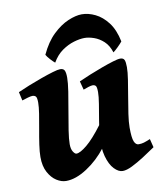

<svg xmlns="http://www.w3.org/2000/svg" viewBox="-79 -739 708 824"><g transform="rotate(-10 275.0 -326.5)"><path d="M537.1 -57.6Q511.7 -40 483.9 -22.2Q456.1 -4.4 431.4 7.8Q406.7 20 389.6 20Q371.6 20 353 0.7Q334.5 -18.6 324 -56.4Q313.5 -94.2 318.4 -149.9Q321.3 -178.7 327.4 -213.9Q333.5 -249 338.6 -281Q343.8 -313 343.8 -332Q343.8 -354.5 338.9 -359.6Q334 -364.7 325.7 -364.7Q319.3 -364.7 306.9 -360.8Q294.4 -356.9 284.7 -353L274.9 -390.6Q295.4 -399.9 323.2 -411.4Q351.1 -422.9 379.2 -433.1Q407.2 -443.4 429.7 -450.2Q452.1 -457 461.9 -457Q475.6 -457 480 -447.8Q484.4 -438.5 484.4 -416Q484.4 -394.5 479.2 -361.1Q474.1 -327.6 467.5 -289.8Q460.9 -252 455.8 -217Q450.7 -182.1 450.7 -158.2Q450.7 -113.8 457.5 -97.4Q464.4 -81.1 476.6 -81.1Q489.3 -81.1 499.8 -84.2Q510.3 -87.4 527.8 -94.7ZM324.7 -192.4 320.8 -92.3Q284.2 -44.4 234.9 -12.2Q185.5 20 143.1 20Q122.6 20 101.6 6.6Q80.6 -6.8 66.2 -33.7Q51.8 -60.5 51.8 -100.1Q51.8 -122.1 56.4 -153.8Q61 -185.5 67.4 -220Q73.7 -254.4 78.4 -284.2Q83 -314 83 -332Q83 -354.5 77.4 -359.6Q71.8 -364.7 63 -364.7Q56.6 -364.7 42.7 -360.8Q28.8 -356.9 17.6 -353L9.3 -390.6Q29.8 -399.9 58.3 -411.4Q86.9 -422.9 115.7 -433.1Q144.5 -443.4 167.5 -450.2Q190.4 -457 200.2 -457Q214.4 -457 219.2 -447.8Q224.1 -438.5 224.1 -416Q224.1 -394.5 218.3 -356.2Q212.4 -317.9 204.6 -274.4Q196.8 -231 190.9 -192.6Q185.1 -154.3 185.1 -132.8Q185.1 -111.8 192.6 -99.9Q200.2 -87.9 207 -87.9Q223.1 -87.9 253.4 -112.8Q283.7 -137.7 324.7 -192.4ZM148.9 -528.8Q173.3 -581.5 206.3 -613Q239.3 -644.5 272.9 -658.7Q306.6 -672.9 332.5 -672.9Q361.3 -672.9 391.1 -658.4Q420.9 -644 445.1 -612.5Q469.2 -581.1 480 -528.8Q473.6 -520.5 459.7 -506.8Q445.8 -493.2 438.5 -488.3Q428.7 -519.5 409.4 -537.4Q390.1 -555.2 367.7 -563Q345.2 -570.8 326.7 -570.8Q306.2 -570.8 279.8 -563Q253.4 -555.2 228 -537.4Q202.6 -519.5 184.6 -488.3Q178.2 -493.2 166 -506.3Q153.8 -519.5 148.9 -528.8Z"/></g></svg>

Font: Gentium Book Plus
Style: Bold Italic
Weight: 700
Italic angle: -8°
Designer: Victor Gaultney, Annie Olsen, Iska Routamaa, Becca Hirsbrunner
Foundry: SIL International
Version: Version 6.101